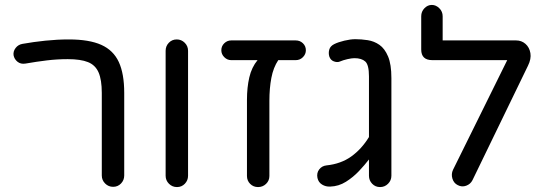

<svg xmlns="http://www.w3.org/2000/svg" viewBox="-20 -754 2224 779"><path d="M439 4Q420 4 406.5 -9.5Q393 -23 393 -42V-377Q393 -430 380 -460Q367 -490 337 -502Q307 -514 255 -514Q212 -514 170.5 -509Q129 -504 83 -496Q64 -493 51 -503.5Q38 -514 35 -530Q33 -546 43.5 -559.5Q54 -573 71 -576Q116 -584 164 -589Q212 -594 259 -594Q342 -594 391 -572Q440 -550 462 -502.5Q484 -455 484 -377V-42Q484 -23 471 -9.5Q458 4 439 4Z M698 5Q679 5 665.5 -8.5Q652 -22 652 -41V-548Q652 -567 665 -580.5Q678 -594 697 -594Q716 -594 729.5 -580.5Q743 -567 743 -548V-41Q743 -22 730 -8.5Q717 5 698 5Z M1027 5Q1008 5 995 -8Q982 -21 982 -40V-349Q982 -399 991.5 -440Q1001 -481 1025 -510H918Q902 -510 890 -522Q878 -534 878 -550Q878 -567 890 -578.5Q902 -590 918 -590H1180Q1197 -590 1209 -578.5Q1221 -567 1221 -550Q1221 -534 1209 -522Q1197 -510 1180 -510H1109Q1089 -480 1081 -438Q1073 -396 1073 -345V-40Q1073 -21 1059.5 -8Q1046 5 1027 5Z M1320 3Q1302 4 1287 -5Q1272 -14 1268 -32Q1264 -52 1275 -66.5Q1286 -81 1305 -83Q1363 -89 1405 -119Q1447 -149 1477 -198V-444Q1477 -491 1462 -504.5Q1447 -518 1418 -518Q1407 -518 1389.5 -514Q1372 -510 1358 -504Q1348 -500 1334.5 -505Q1321 -510 1316 -525Q1312 -539 1316 -553Q1320 -567 1336 -575Q1352 -583 1377 -589Q1402 -595 1422 -595Q1446 -595 1472 -591Q1498 -587 1519.5 -572Q1541 -557 1554.5 -525Q1568 -493 1568 -437V-41Q1568 -22 1554.5 -8.5Q1541 5 1522 5Q1503 5 1490 -8.5Q1477 -22 1477 -41V-107Q1460 -85 1436.5 -60Q1413 -35 1383.5 -16.5Q1354 2 1320 3Z M1837 -3Q1821 -11 1815.5 -29.5Q1810 -48 1818 -65L2038 -510H1734Q1689 -510 1689 -553V-688Q1689 -707 1702 -720.5Q1715 -734 1732 -734Q1749 -734 1762.5 -720.5Q1776 -707 1776 -688V-590H2074Q2096 -590 2112 -576Q2128 -562 2132 -538.5Q2136 -515 2122 -487L1897 -23Q1889 -7 1871.5 -0.5Q1854 6 1837 -3Z"/></svg>

Font: Varela Round
Style: Regular
Weight: 400
Designer: Joe Prince, Avraham Cornfeld
Foundry: Joe Prince, Avraham Cornfeld
Version: Version 3.010; ttfautohint (v1.8.4.7-5d5b)